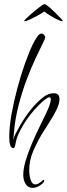

<svg xmlns="http://www.w3.org/2000/svg" viewBox="-20 -738 325 933"><path d="M139 175Q116 175 104.5 156Q93 137 93 112Q93 82 104.5 43.5Q116 5 133 -35.5Q150 -76 168.5 -114Q187 -152 201.5 -182Q216 -212 221 -228Q227 -246 227 -255Q227 -265 220 -265Q212 -265 196.5 -252.5Q181 -240 166.5 -225Q152 -210 146 -203Q114 -167 88.5 -123Q63 -79 57 -48Q56 -43 53.5 -30Q51 -17 44 -18Q34 -20 30.5 -30.5Q27 -41 26 -50Q26 -55 25.5 -60.5Q25 -66 25 -72Q25 -121 36 -183Q47 -245 64.5 -310Q82 -375 102 -431Q122 -487 140 -524Q149 -542 160 -558.5Q171 -575 182 -575Q189 -575 194.5 -568Q200 -561 200 -556Q200 -552 186.5 -524.5Q173 -497 152 -452.5Q131 -408 109.5 -351Q88 -294 71 -229Q54 -164 48 -97Q48 -96 47 -87Q46 -78 45.5 -69Q45 -60 45 -60V-61H46Q48 -73 53.5 -84Q59 -95 65 -105Q95 -165 142 -220Q165 -246 190 -265.5Q215 -285 242 -285Q253 -285 261 -279Q269 -273 269 -256Q269 -234 254.5 -204.5Q240 -175 219.5 -143.5Q199 -112 182 -84Q159 -45 140.5 -1.5Q122 42 122 89Q122 103 124.5 119Q127 135 133.5 146.5Q140 158 152 158Q160 158 167.5 153.5Q175 149 180 145Q189 136 192 136Q195 136 195 139Q195 145 190 150.5Q185 156 180 159Q173 165 161.5 170Q150 175 139 175ZM101 -635Q97 -635 97 -637Q97 -638 106.5 -647.5Q116 -657 130.5 -669.5Q145 -682 160 -694Q175 -706 185 -713Q193 -718 197 -718Q201 -718 208 -712Q221 -703 239 -685.5Q257 -668 271 -653.5Q285 -639 285 -637Q285 -635 282 -635Q276 -635 260 -642.5Q244 -650 226 -661Q208 -672 195 -682Q181 -672 160.5 -661Q140 -650 123.5 -642.5Q107 -635 101 -635Z"/></svg>

Font: Inspiration
Style: Regular
Weight: 400
Designer: Robert E. Leuschke
Foundry: Robert E. Leuschke
Version: Version 2.010; ttfautohint (v1.8.3)